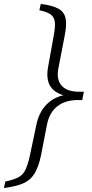

<svg xmlns="http://www.w3.org/2000/svg" viewBox="-56 -757 468 975"><path d="M367 -281 362 -249H340Q276 -249 235.5 -217.5Q195 -186 183 -126L152 33Q140 90 119.5 124Q99 158 62 174Q25 190 -36 198L-29 165Q13 156 37 143.5Q61 131 73.5 104.5Q86 78 96 32L129 -125Q144 -195 189.5 -235Q235 -275 306 -279ZM151 -737Q209 -730 239.5 -713.5Q270 -697 277 -664Q284 -631 272 -573L241 -413Q229 -354 256.5 -322.5Q284 -291 348 -291H370L363 -258L303 -266Q233 -275 204.5 -312Q176 -349 188 -416L216 -571Q225 -618 222.5 -644Q220 -670 201.5 -683.5Q183 -697 144 -705Z"/></svg>

Font: Piazzolla 8pt ExtraLight
Style: Italic
Weight: 250
Italic angle: -11.3°
Designer: Juan Pablo del Peral
Foundry: Huerta Tipografica
Version: Version 2.001